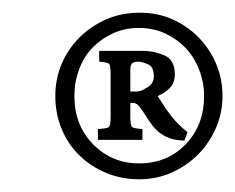

<svg xmlns="http://www.w3.org/2000/svg" viewBox="-20 -634 370 302"><path d="M200 -614Q228 -614 251.5 -603.5Q275 -593 292.5 -575Q310 -557 320 -533.5Q330 -510 330 -483Q330 -457 320 -433.5Q310 -410 292.5 -392Q275 -374 251 -363Q227 -352 199 -352Q171 -352 147 -362Q123 -372 105 -389.5Q87 -407 77 -431Q67 -455 67 -483Q67 -510 77 -533.5Q87 -557 105 -575Q123 -593 147 -603.5Q171 -614 199 -614ZM198 -590Q176 -590 157.5 -581.5Q139 -573 125.5 -559Q112 -545 104.5 -525Q97 -505 97 -483Q97 -437 126.5 -407Q156 -377 199 -377Q243 -377 272 -407Q301 -437 301 -483Q301 -505 293 -525Q285 -545 271.5 -559Q258 -573 239.5 -581.5Q221 -590 199 -590ZM270 -413Q239 -413 221 -435Q214 -444 209.5 -451.5Q205 -459 201 -464Q196 -472 189 -472H185V-450Q185 -436 188 -434Q191 -432 204 -431V-414H134V-431Q148 -432 151 -434Q154 -436 154 -450V-518Q154 -532 151 -534Q148 -536 136 -537V-554H205Q222 -554 238.5 -547Q255 -540 255 -517Q255 -504 247.5 -496Q240 -488 228 -483Q239 -465 249 -452Q259 -439 275 -426ZM185 -490H193Q202 -490 209 -495Q222 -501 222 -514Q222 -529 212.5 -533Q203 -537 198 -537Q191 -537 188 -534.5Q185 -532 185 -524Z"/></svg>

Font: Lucien Schoenschriftv CAT
Style: Regular
Weight: 400
Designer: Lucian Bernhard 1928
Foundry: CAT-Fonts Peter Wiegel
Version: Version 1.000